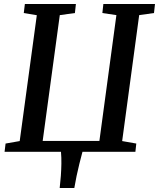

<svg xmlns="http://www.w3.org/2000/svg" viewBox="-20 -763 799 965"><path d="M280 182Q283.5 151.5 285.8 121Q288 90.5 288.5 60Q289 29.5 286.5 0H3L8 -41.5L79 -54L165 -686.5L99.5 -697.5L105 -743H361.5L356.5 -697.5L280.5 -687L194.5 -54.5H479.5L565 -687L494.5 -697.5L499.5 -743H759L754 -697.5L679.5 -687L594 -54L665 -41.5L660.5 0H394.5Q386.5 29.5 379 60Q371.5 90.5 365 121Q358.5 151.5 353.5 182Z"/></svg>

Font: Merriweather Medium
Style: Italic
Weight: 500
Italic angle: -7.8°
Version: Version 2.101